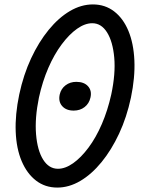

<svg xmlns="http://www.w3.org/2000/svg" viewBox="-20 -834 640 868"><path d="M239 14Q184 14 143 -17.5Q102 -49 78 -105.5Q54 -162 51 -239Q48 -316 67 -407Q86 -496 120.5 -570Q155 -644 200 -699Q245 -754 296 -784Q347 -814 400 -814Q455 -814 496 -782.5Q537 -751 560.5 -694.5Q584 -638 587.5 -561Q591 -484 572 -393Q553 -304 518.5 -230Q484 -156 439 -101Q394 -46 343 -16Q292 14 239 14ZM242 -71Q275 -71 310.5 -96Q346 -121 380 -166.5Q414 -212 440.5 -273.5Q467 -335 483 -407Q503 -501 496.5 -573.5Q490 -646 464 -687.5Q438 -729 397 -729Q364 -729 328.5 -704Q293 -679 259 -633.5Q225 -588 198.5 -527Q172 -466 156 -393Q137 -300 143 -227Q149 -154 175 -112.5Q201 -71 242 -71ZM313 -334Q279 -334 261 -354.5Q243 -375 250 -407Q256 -433 276.5 -448.5Q297 -464 325 -464Q360 -464 378 -444Q396 -424 389 -393Q383 -366 362.5 -350Q342 -334 313 -334Z"/></svg>

Font: Victor Mono Thin SemiBold
Style: Italic
Weight: 600
Italic angle: -12°
Monospace: yes
Version: Version 1.561;gftools[0.9.30]